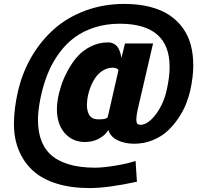

<svg xmlns="http://www.w3.org/2000/svg" viewBox="-20 -830 1002 975"><path d="M435.1 125C496.6 125 576.7 114.3 675.3 92.8L668.5 -12.7C639.8 -3.3 604.9 4.8 563.7 11.5C522.5 18.1 488.9 21.5 462.9 21.5C409.8 21.5 364.2 15.5 325.9 3.4C287.7 -8.6 257.2 -25.6 234.6 -47.4C212 -69.2 195.6 -96.4 185.5 -128.9C177.1 -156.6 172.9 -186.7 172.9 -219.2C172.5 -224.8 172.5 -230.5 172.9 -236.3C174.8 -275.4 181.8 -319.2 193.8 -367.7C203.3 -405.1 215.2 -440 229.5 -472.4C243.8 -504.8 262.1 -535.8 284.4 -565.4C306.7 -595.1 332 -620.3 360.4 -641.1C388.7 -661.9 422.3 -678.5 461.2 -690.9C500.1 -703.3 542.3 -709.5 587.9 -709.5C756.8 -709.5 841.3 -636.6 841.3 -490.7C841.3 -456.2 836.6 -417.6 827.1 -375C819.3 -338.5 806.6 -305.5 789.1 -275.9C771.5 -246.3 752.9 -224.6 733.4 -210.9C719.7 -201.2 707 -196.3 695.3 -196.3C690.4 -196.3 685.7 -197.1 681.2 -198.7C675.3 -201 672.4 -209.1 672.4 -223.1C672.4 -238.8 676.1 -261.9 683.6 -292.5L757.3 -609.4H614.7L596.7 -535.2C596.7 -535.8 596.5 -536.8 596.2 -538.1C594.9 -544.9 593.7 -550.8 592.5 -555.7C591.4 -560.5 589.2 -567 585.9 -575C582.7 -582.9 578.9 -589.5 574.5 -594.7C570.1 -599.9 564 -604.6 556.2 -608.6C548.3 -612.7 539.4 -614.7 529.3 -614.7C498 -614.7 468.8 -608 441.7 -594.5C414.5 -581 391.7 -563.8 373.3 -543C354.9 -522.1 338.5 -498.3 324 -471.4C309.5 -444.6 298.3 -418.8 290.3 -394C282.3 -369.3 276.5 -345.2 272.9 -321.8C270.3 -305.8 269 -290.4 269 -275.4C269 -251.6 272.1 -229.7 278.3 -209.5C288.7 -176.3 307 -150.6 333 -132.3C355.1 -116.7 381.5 -108.9 412.1 -108.9C417.3 -108.9 422.9 -109.2 428.7 -109.9C449.2 -111.5 468.8 -117.8 487.3 -128.7C505.9 -139.6 520.2 -153.3 530.3 -169.9C537.4 -146.5 553.3 -129 577.9 -117.4C602.5 -105.9 630 -100.1 660.6 -100.1C694.2 -100.1 725.6 -106 754.9 -117.9C784.2 -129.8 809.2 -145.2 829.8 -164.1C850.5 -182.9 869.1 -204.8 885.7 -229.5C902.3 -254.2 915.4 -278.6 924.8 -302.5C934.2 -326.4 941.6 -350.3 946.8 -374C956.2 -416.7 961.1 -456.9 961.4 -494.6V-499C961.4 -535.2 957.4 -568.8 949.2 -600.1C940.8 -632.6 927.2 -661.8 908.7 -687.5C890.1 -713.2 867.2 -735.2 839.8 -753.4C812.5 -771.6 779.5 -785.6 740.7 -795.4C702 -805.2 658.9 -810.1 611.3 -810.1C541.3 -810.1 475.9 -798.9 415 -776.6C354.2 -754.3 301.2 -723.3 256.1 -683.6C211 -643.9 172.7 -597.2 141.1 -543.5C109.5 -489.7 86.3 -430.8 71.3 -366.7C57.6 -306.8 50.8 -251.5 50.8 -200.9C50.8 -150.3 59.3 -104.8 76.4 -64.5C93.5 -24.1 117.7 10.1 148.9 38.1C180.2 66.1 220 87.6 268.3 102.5C316.7 117.5 372.2 125 435.1 125ZM479 -224.1H477.5C454.8 -224.1 439.1 -233.1 430.7 -251C424.2 -264 421.1 -279.9 421.4 -298.8C421.4 -306 421.9 -313.5 422.9 -321.3C425.1 -339.8 429.4 -358.5 435.8 -377.2C442.1 -395.9 450.5 -413.6 460.9 -430.2C471.4 -446.8 484.6 -460.3 500.7 -470.7C516.8 -481.1 534.3 -486.3 553.2 -486.3C559.4 -486.3 565.8 -485 572.3 -482.4C578.1 -479.8 581.1 -476.4 581.1 -472.2C581.1 -471.5 580.9 -470.7 580.6 -469.7L526.9 -234.4C524.3 -231.4 520.3 -229.2 514.9 -227.5C509.5 -225.9 504.4 -224.9 499.5 -224.6C494.6 -224.3 489.9 -224.1 485.4 -224.1Z"/></svg>

Font: Oswald
Style: Heavy
Weight: 800
Designer: Vernon Adams
Foundry: Vernon Adams
Version: 3.0; ttfautohint (v0.95.6-bc232) -l 8 -r 50 -G 200 -x 0 -w "